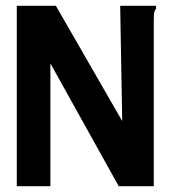

<svg xmlns="http://www.w3.org/2000/svg" viewBox="-20 -643 590 663"><path d="M38 -623H173L402 -225L395 -623H519V-613Q514 -607 512.5 -600Q511 -593 511 -576V0H390L154 -424V0H38Z"/></svg>

Font: Inconsolata SemiExpanded ExtraBold
Style: Regular
Weight: 800
Width: 6
Monospace: yes
Designer: Raph Levien, Cyreal, Brenton Simpson
Foundry: Raph Levien, Cyreal, Google
Version: Version 3.001; ttfautohint (v1.8.2.53-6de2)